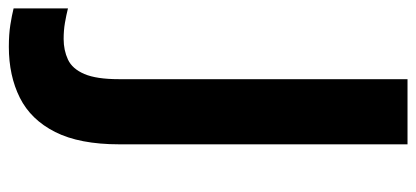

<svg xmlns="http://www.w3.org/2000/svg" viewBox="-354 -474 964 445"><g transform="rotate(90 128.5 -252.0)"><path d="M15 210Q-14 210 -36 206.5Q-58 203 -74 199V73Q-58 77 -40.5 80Q-23 83 -3 83Q23 83 44.5 73Q66 63 78 35Q90 7 90 -45V-714H241V-46Q241 46 212.5 102.5Q184 159 133 184.5Q82 210 15 210Z"/></g></svg>

Font: Noto Sans Myanmar
Style: Bold
Weight: 700
Designer: Monotype Design Team
Foundry: Monotype Imaging Inc.
Version: Version 2.107; ttfautohint (v1.8.4.7-5d5b)